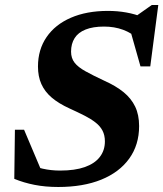

<svg xmlns="http://www.w3.org/2000/svg" viewBox="-20 -733 652 766"><path d="M531.5 -576.5Q505.5 -601.5 471 -614.2Q436.5 -627 395 -627Q351 -627 321.5 -615.2Q292 -603.5 277.8 -581Q263.5 -558.5 263.5 -527Q263.5 -501 277.5 -483Q291.5 -465 320.8 -448.8Q350 -432.5 396 -411Q442 -390.5 472.8 -365.5Q503.5 -340.5 519.2 -307.8Q535 -275 535 -230Q535 -155 495.5 -100.2Q456 -45.5 383.8 -16.2Q311.5 13 212.5 13Q161 13 117.8 4.5Q74.5 -4 37 -19.5L39.5 -215.5H76L158.5 -20.5L84 -82Q117.5 -67.5 150.5 -60Q183.5 -52.5 219.5 -52.5Q279 -52.5 318.5 -66.5Q358 -80.5 378.2 -106.8Q398.5 -133 398.5 -169Q398.5 -193.5 389 -211.8Q379.5 -230 361.2 -244.2Q343 -258.5 317 -271.8Q291 -285 258 -300Q214 -320 186.2 -343.8Q158.5 -367.5 145 -397.8Q131.5 -428 131.5 -467.5Q131.5 -535 165.8 -585Q200 -635 262.8 -662.2Q325.5 -689.5 410.5 -689.5Q449 -689.5 484 -683.2Q519 -677 551 -664L518 -665.5L585.5 -713H611.5L579.5 -468H540.5L491.5 -641Z"/></svg>

Font: Newsreader 16pt 16pt
Style: Bold Italic
Weight: 700
Italic angle: -17°
Version: Version 1.003